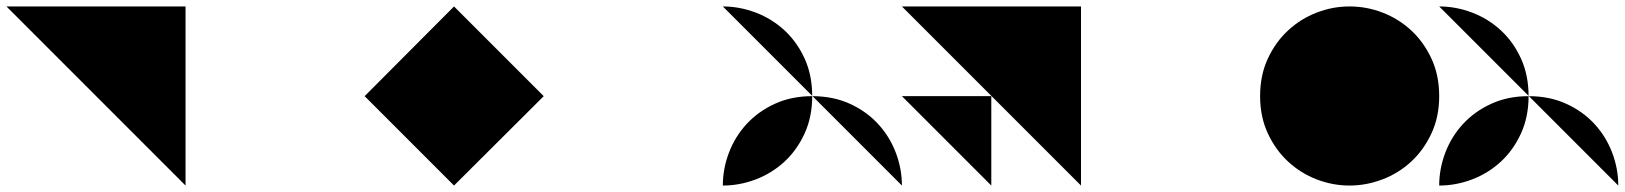

<svg xmlns="http://www.w3.org/2000/svg" viewBox="-20 -575 5035 595"><path d="M555 0V-555H0Z M1110 0 555 -555ZM694 0 555 -139ZM832 0 555 -277ZM971 0 555 -416ZM1110 -139 694 -555ZM1110 -277 832 -555ZM1110 -416 971 -555Z M1387 -555 1110 -277 1387 0 1665 -277 1388 -554Z M2220 0 1665 -555Z M2775 0Q2775 -52 2756 -102Q2737 -152 2701 -191Q2665 -230 2613.5 -253.5Q2562 -277 2497 -277Q2433 -277 2381.5 -253.5Q2330 -230 2294 -191Q2258 -152 2239 -102Q2220 -52 2220 0Q2272 0 2322 -19Q2372 -38 2411 -74Q2450 -110 2473.5 -161.5Q2497 -213 2497 -277Q2497 -342 2473.5 -393.5Q2450 -445 2411 -481Q2372 -517 2322 -536Q2272 -555 2220 -555Z M3330 0V-555H2775ZM3052 0V-277H2775Z M3885 0 3330 -555ZM3469 0 3330 -139ZM3607 0 3330 -277ZM3746 0 3330 -416ZM3885 -139 3469 -555ZM3885 -277 3607 -555ZM3885 -416 3746 -555Z M4161 -555Q4110 -555 4060.5 -536Q4011 -517 3972 -481Q3933 -445 3909 -393.5Q3885 -342 3885 -277Q3885 -213 3909 -161.5Q3933 -110 3972 -74Q4011 -38 4060.5 -19Q4110 0 4162 0Q4214 0 4264 -19Q4314 -38 4353 -74Q4392 -110 4416 -161.5Q4440 -213 4440 -277Q4440 -342 4416 -393.5Q4392 -445 4353 -481Q4314 -517 4264.5 -536Q4215 -555 4163 -555Z M4995 0Q4995 -52 4976 -102Q4957 -152 4921 -191Q4885 -230 4833.5 -253.5Q4782 -277 4717 -277Q4653 -277 4601.5 -253.5Q4550 -230 4514 -191Q4478 -152 4459 -102Q4440 -52 4440 0Q4492 0 4542 -19Q4592 -38 4631 -74Q4670 -110 4693.5 -161.5Q4717 -213 4717 -277Q4717 -342 4693.5 -393.5Q4670 -445 4631 -481Q4592 -517 4542 -536Q4492 -555 4440 -555Z"/></svg>

Font: Relief SingleLine Ornament
Style: Regular
Weight: 400
Designer: François Chastanet, Noëlie Dayma, Élisa Garzelli
Foundry: institut supérieur des arts et du design Toulouse / isdaT
Version: Version 1.000